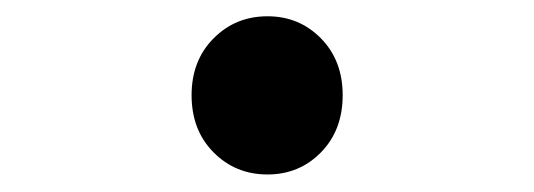

<svg xmlns="http://www.w3.org/2000/svg" viewBox="-20 -506 640 230"><path d="M300.5 -297Q262 -297 235.8 -323.5Q209.5 -350 209.5 -392Q209.5 -433.5 235.8 -460Q262 -486.5 300.5 -486.5Q338.5 -486.5 364.5 -460Q390.5 -433.5 390.5 -392Q390.5 -350 364.5 -323.5Q338.5 -297 300.5 -297Z"/></svg>

Font: Spline Sans Mono Medium
Style: Regular
Weight: 500
Monospace: yes
Version: Version 1.004